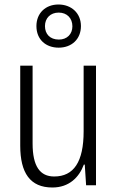

<svg xmlns="http://www.w3.org/2000/svg" viewBox="-20 -824 521 854"><path d="M241 -612C299 -612 340 -650 340 -708C340 -766 297 -804 240 -804C183 -804 142 -766 142 -708C142 -648 184 -612 241 -612ZM242 -648C202 -648 180 -673 180 -708C180 -743 204 -768 241 -768C278 -768 302 -743 302 -707C302 -672 278 -648 242 -648ZM407 -532H352V-240C352 -104 308 -39 221 -39C158 -39 125 -84 125 -186V-532H70V-176C70 -55 114 10 213 10C287 10 332 -35 353 -92H357L363 0H407Z"/></svg>

Font: Noto Sans Devanagari Condensed Light
Style: Regular
Weight: 300
Width: 3
Designer: Jelle Bosma - Monotype Design Team
Foundry: Monotype Imaging Inc.
Version: Version 2.004